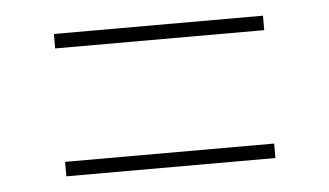

<svg xmlns="http://www.w3.org/2000/svg" viewBox="-32 -504 590 344"><g transform="rotate(-5 263.0 -332.0)"><path d="M75 -434V-460H451V-434ZM75 -204V-230H451V-204Z"/></g></svg>

Font: Outfit Thin
Style: Regular
Weight: 100
Designer: Rodrigo Fuenzalida
Foundry: fragTYPE
Version: Version 1.000